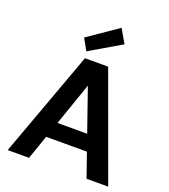

<svg xmlns="http://www.w3.org/2000/svg" viewBox="-167 -1074 1047 1192"><g transform="rotate(20 356.0 -477.5)"><path d="M24 0 280 -700H433L688 0H545L355 -546L165 0ZM137 -159 173 -264H529L564 -159ZM273 -743 231 -819 429 -955 481 -865Z"/></g></svg>

Font: DM Sans 10pt
Style: Bold
Weight: 700
Version: Version 4.004;gftools[0.9.30]